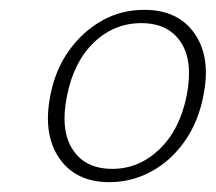

<svg xmlns="http://www.w3.org/2000/svg" viewBox="-20 -720 438 390"><path d="M82 -525Q92 -578 120 -617Q148 -656 187 -678Q226 -700 273 -700Q342 -700 375.5 -651.5Q409 -603 393 -525Q383 -473 355.5 -433.5Q328 -394 288 -372Q248 -350 202 -350Q134 -350 100.5 -398.5Q67 -447 82 -525ZM359 -525Q373 -595 347.5 -634Q322 -673 267 -673Q212 -673 171 -634Q130 -595 116 -525Q102 -456 127.5 -416.5Q153 -377 208 -377Q262 -377 303.5 -416.5Q345 -456 359 -525Z"/></svg>

Font: Albert Sans ExtraLight
Style: Italic
Weight: 250
Italic angle: -11.25°
Designer: Andreas Rasmussen
Foundry: a.Foundry
Version: Version 1.025